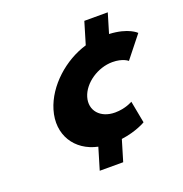

<svg xmlns="http://www.w3.org/2000/svg" viewBox="-136 -756 958 1005"><g transform="rotate(-20 343.0 -253.5)"><path d="M249.6 129H380.3L415.3 12C499.2 1 551.8 -31 551.8 -31L528.6 -154C528.6 -154 488.4 -130 430 -130C348.9 -130 299.1 -186 320.3 -257C341.3 -327 424.6 -383 505.6 -383C564.1 -383 589.9 -359 589.9 -359L686.1 -480C686.1 -480 646.7 -522 540.2 -527L572.8 -636H442.2L405.4 -513C283.1 -477 167.6 -375 131.7 -255C92.8 -125 162.8 -18 285.8 8Z"/></g></svg>

Font: Hussar
Style: BdSuprExtOblThree
Weight: 700
Foundry: Cannot Into Space Fonts
Version: Version 2.00